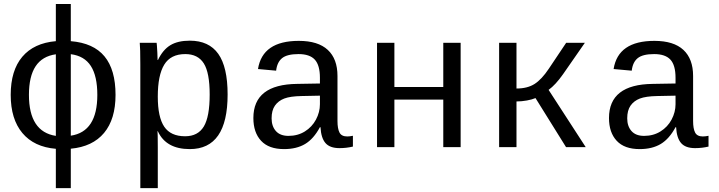

<svg xmlns="http://www.w3.org/2000/svg" viewBox="-20 -745 3641 972"><path d="M564.9 -264.6Q564.9 -141.6 506.8 -72Q448.7 -2.4 338.4 7.8V207.5H262.7V8.3Q152.3 -1 93.3 -71.5Q34.2 -142.1 34.2 -264.6Q34.2 -388.2 92.8 -457.5Q151.4 -526.9 262.7 -536.6V-724.6H338.4V-536.6Q453.1 -527.3 509 -459.7Q564.9 -392.1 564.9 -264.6ZM126.5 -264.6Q126.5 -78.1 262.7 -57.1V-470.2Q193.8 -460.4 160.2 -409.4Q126.5 -358.4 126.5 -264.6ZM472.7 -264.6Q472.7 -359.9 439.9 -410.9Q407.2 -461.9 338.4 -470.7V-58.1Q472.7 -78.1 472.7 -264.6Z M1132.3 -266.6Q1132.3 9.8 940.9 9.8Q820.8 9.8 779.3 -80.1H776.9Q778.8 -76.2 778.8 1V207.5H690.4V-418.9Q690.4 -502 687.5 -528.3H772.9Q773.4 -526.4 774.4 -513.9Q775.4 -501.5 776.6 -477.3Q777.8 -453.1 777.8 -441.4H779.8Q804.2 -492.7 842 -515.9Q879.9 -539.1 940.9 -539.1Q1037.6 -539.1 1085 -472.4Q1132.3 -405.8 1132.3 -266.6ZM1041.5 -266.6Q1041.5 -377 1011.7 -424.1Q981.9 -471.2 918 -471.2Q844.2 -471.2 811.5 -417.7Q778.8 -364.3 778.8 -255.9Q778.8 -151.9 811.5 -103.5Q844.2 -55.2 917 -55.2Q981.9 -55.2 1011.7 -104.5Q1041.5 -153.8 1041.5 -266.6Z M1737.8 -54.2Q1750.5 -54.2 1766.6 -57.6V-2.9Q1733.4 4.9 1698.7 4.9Q1649.9 4.9 1627.7 -20.8Q1605.5 -46.4 1602.5 -101.1H1599.6Q1567.9 -42 1524.7 -16.1Q1481.4 9.8 1418 9.8Q1340.8 9.8 1301.8 -32.2Q1262.7 -74.2 1262.7 -147.5Q1262.7 -317.9 1484.4 -320.3L1599.6 -322.3V-351.1Q1599.6 -415 1573.7 -443.1Q1547.9 -471.2 1491.2 -471.2Q1433.6 -471.2 1408.2 -450.7Q1382.8 -430.2 1377.9 -387.2L1286.1 -395.5Q1308.6 -538.1 1492.7 -538.1Q1590.3 -538.1 1639.4 -492.4Q1688.5 -446.8 1688.5 -360.4V-132.8Q1688.5 -93.8 1698.7 -74Q1709 -54.2 1737.8 -54.2ZM1440.4 -57.1Q1487.3 -57.1 1523.4 -79.6Q1559.6 -102.1 1579.6 -139.6Q1599.6 -177.2 1599.6 -217.3V-260.7L1506.8 -258.8Q1449.2 -257.8 1418.9 -246.1Q1388.7 -234.4 1371.8 -210.2Q1355 -186 1355 -146Q1355 -106 1376.7 -81.5Q1398.4 -57.1 1440.4 -57.1Z M1976.6 -528.3V-304.7H2224.1V-528.3H2312V0H2224.1V-240.7H1976.6V0H1888.7V-528.3Z M2506.8 -528.3H2594.7V-296.9Q2649.9 -296.9 2686 -319.8Q2722.2 -342.8 2758.3 -397L2846.2 -528.3H2940.9L2830.6 -369.6Q2792.5 -315.4 2757.3 -290L2945.3 0H2845.7L2690.9 -248.5Q2674.3 -241.2 2647.5 -236.3Q2620.6 -231.4 2594.7 -231.4V0H2506.8Z M3538.1 -54.2Q3550.8 -54.2 3566.9 -57.6V-2.9Q3533.7 4.9 3499 4.9Q3450.2 4.9 3428 -20.8Q3405.8 -46.4 3402.8 -101.1H3399.9Q3368.2 -42 3325 -16.1Q3281.7 9.8 3218.3 9.8Q3141.1 9.8 3102.1 -32.2Q3063 -74.2 3063 -147.5Q3063 -317.9 3284.7 -320.3L3399.9 -322.3V-351.1Q3399.9 -415 3374 -443.1Q3348.1 -471.2 3291.5 -471.2Q3233.9 -471.2 3208.5 -450.7Q3183.1 -430.2 3178.2 -387.2L3086.4 -395.5Q3108.9 -538.1 3293 -538.1Q3390.6 -538.1 3439.7 -492.4Q3488.8 -446.8 3488.8 -360.4V-132.8Q3488.8 -93.8 3499 -74Q3509.3 -54.2 3538.1 -54.2ZM3240.7 -57.1Q3287.6 -57.1 3323.7 -79.6Q3359.9 -102.1 3379.9 -139.6Q3399.9 -177.2 3399.9 -217.3V-260.7L3307.1 -258.8Q3249.5 -257.8 3219.2 -246.1Q3189 -234.4 3172.1 -210.2Q3155.3 -186 3155.3 -146Q3155.3 -106 3177 -81.5Q3198.7 -57.1 3240.7 -57.1Z"/></svg>

Font: Courier New
Style: Regular
Weight: 400
Designer: Steve Matteson
Foundry: Ascender Corporation
Version: Version 2.00.3